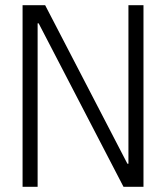

<svg xmlns="http://www.w3.org/2000/svg" viewBox="-20 -720 640 740"><path d="M475 -700H533V0H456L129 -630H125V0H67V-700H154L471 -89H475Z"/></svg>

Font: CommitMonoV142 ExtLt
Style: Regular
Weight: 200
Monospace: yes
Designer: Eigil Nikolajsen
Foundry: Eigil Nikolajsen
Version: Version 1.142